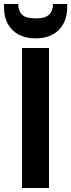

<svg xmlns="http://www.w3.org/2000/svg" viewBox="-38 -940 356 960"><path d="M72 0V-700H207V0ZM140 -748Q91 -748 55.5 -767Q20 -786 1 -820.5Q-18 -855 -18 -903V-920H53Q53 -886 72 -867Q91 -848 140 -848Q188 -848 207.5 -867Q227 -886 227 -920H298V-902Q298 -855 278.5 -820Q259 -785 223.5 -766.5Q188 -748 140 -748Z"/></svg>

Font: DM Sans 11pt
Style: Bold
Weight: 700
Version: Version 4.004;gftools[0.9.30]